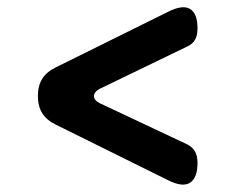

<svg xmlns="http://www.w3.org/2000/svg" viewBox="-20 -591 640 522"><path d="M437 -101 132 -252Q107 -264 95 -283Q83 -302 83 -330Q83 -358 95 -377Q107 -396 132 -408L437 -559Q477 -579 497 -566.5Q517 -554 517 -514Q517 -494 510 -482.5Q503 -471 490 -465L250 -349Q236 -341 235.5 -330Q235 -319 250 -311L490 -198Q503 -191 510 -179.5Q517 -168 517 -148Q517 -108 497 -94.5Q477 -81 437 -101Z"/></svg>

Font: Maple Mono Medium
Style: Regular
Weight: 500
Monospace: yes
Designer: subframe7536
Version: Version 7.000